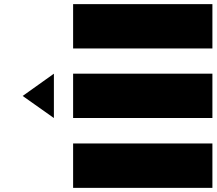

<svg xmlns="http://www.w3.org/2000/svg" viewBox="-20 -703 1040 922"><path d="M238.8 -349.1V-136.2L88.9 -242.2ZM1000 -14.2V199.2H331.1V-14.2ZM1000 -349.1V-136.2H331.1V-349.1ZM1000 -683.1V-470.2H331.1V-683.1Z"/></svg>

Font: Web Symbols
Style: Regular
Weight: 400
Designer: Igor Kiselev
Foundry: Just Be Nice studio
Version: Version 1.000;PS 001.001;hotconv 1.0.56